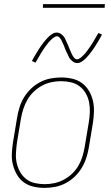

<svg xmlns="http://www.w3.org/2000/svg" viewBox="-20 -904 540 932"><path d="M196 8Q169 8 142.5 2Q116 -4 95.5 -19Q75 -34 62 -56.5Q49 -79 42.5 -105Q36 -131 37.5 -158.5Q39 -186 43 -213L63 -333Q67 -358 75 -383.5Q83 -409 97 -432Q111 -455 131 -474Q151 -493 175 -505.5Q199 -518 225 -523Q251 -528 277 -528Q304 -528 330.5 -522Q357 -516 377.5 -501Q398 -486 411.5 -463.5Q425 -441 431 -415Q437 -389 436 -361.5Q435 -334 431 -307L411 -187Q407 -162 398.5 -136.5Q390 -111 376 -88Q362 -65 342 -46Q322 -27 298 -14.5Q274 -2 248 3Q222 8 196 8ZM197 -10Q220 -10 243.5 -15Q267 -20 289 -31.5Q311 -43 329.5 -60.5Q348 -78 360.5 -99.5Q373 -121 380 -144Q387 -167 391 -190L411 -310Q415 -334 416 -359Q417 -384 412.5 -407Q408 -430 396.5 -450.5Q385 -471 366.5 -485Q348 -499 324.5 -504.5Q301 -510 276 -510Q253 -510 229.5 -505Q206 -500 184.5 -488.5Q163 -477 144.5 -459.5Q126 -442 113.5 -420.5Q101 -399 93.5 -376Q86 -353 82 -330L62 -210Q59 -186 57.5 -161Q56 -136 61 -113Q66 -90 77.5 -69.5Q89 -49 107 -35Q125 -21 148.5 -15.5Q172 -10 197 -10ZM354 -598Q348 -598 342 -600.5Q336 -603 331.5 -607Q327 -611 322.5 -615.5Q318 -620 315.5 -625Q313 -630 310.5 -635.5Q308 -641 305.5 -646.5Q303 -652 300 -657.5Q297 -663 295 -669.5Q293 -676 290.5 -682Q288 -688 285 -693.5Q282 -699 280.5 -703.5Q279 -708 275 -714Q271 -720 266.5 -724Q262 -728 256 -728Q251 -728 249 -726.5Q247 -725 243 -723Q239 -721 234.5 -717Q230 -713 224 -707Q218 -701 216 -698.5Q214 -696 211.5 -692.5Q209 -689 206.5 -686Q204 -683 201.5 -679.5Q199 -676 196 -672Q193 -668 190.5 -663.5Q188 -659 184.5 -654.5Q181 -650 178.5 -645Q176 -640 172.5 -634.5Q169 -629 166 -623.5Q163 -618 159.5 -612Q156 -606 152 -600L135 -608Q141 -620 147 -630Q153 -640 158.5 -649Q164 -658 169 -666Q174 -674 179.5 -681.5Q185 -689 189.5 -695Q194 -701 198.5 -706.5Q203 -712 210.5 -720Q218 -728 226 -734Q234 -740 240.5 -743Q247 -746 256 -746Q262 -746 268 -743.5Q274 -741 278.5 -737.5Q283 -734 287.5 -729Q292 -724 294.5 -719Q297 -714 299.5 -708.5Q302 -703 304.5 -697.5Q307 -692 309.5 -686.5Q312 -681 314.5 -674.5Q317 -668 319.5 -662Q322 -656 324.5 -650.5Q327 -645 329 -640.5Q331 -636 335 -630Q339 -624 343.5 -620Q348 -616 354 -616Q359 -616 361 -617.5Q363 -619 367 -621Q371 -623 375.5 -627Q380 -631 386 -637Q392 -643 394 -645.5Q396 -648 398.5 -651.5Q401 -655 403.5 -658Q406 -661 408.5 -665Q411 -669 414 -672.5Q417 -676 419.5 -680.5Q422 -685 425.5 -689.5Q429 -694 431.5 -699Q434 -704 437.5 -709.5Q441 -715 444 -720.5Q447 -726 450.5 -732Q454 -738 458 -744L475 -736Q469 -724 463 -714Q457 -704 451.5 -695Q446 -686 441 -678Q436 -670 430.5 -662.5Q425 -655 420.5 -649Q416 -643 411.5 -637.5Q407 -632 399.5 -624Q392 -616 384 -610Q376 -604 369.5 -601Q363 -598 354 -598ZM188 -866 189 -884H489L488 -866Z"/></svg>

Font: Iosevka Curly Thin
Style: Italic
Weight: 100
Italic angle: -9°
Monospace: yes
Designer: Belleve Invis
Foundry: Belleve Invis
Version: Version 22.1.2; ttfautohint (v1.8.4)